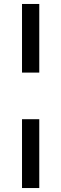

<svg xmlns="http://www.w3.org/2000/svg" viewBox="-20 -831 309 968"><path d="M91 -811H178V-465H91ZM91 -230H178V117H91Z"/></svg>

Font: Argentum Sans
Style: Regular
Weight: 400
Designer: Julieta Ulanovsky, Owen Earl, Chris M. Simpson, Rasmus Andersson, Cristiano Sobral
Foundry: The Argentum Sans Project Authors
Version: Version 3.135; ttfautohint (v1.8.4.7-5d5b-dirty)